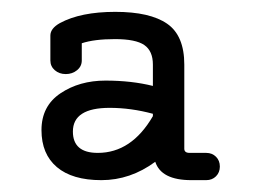

<svg xmlns="http://www.w3.org/2000/svg" viewBox="-20 -638 433 324"><path d="M328 -334H303Q252 -334 242 -365Q200 -334 151 -334Q102 -334 76 -356Q50 -378 50 -418.5Q50 -459 82 -480.5Q114 -502 158 -502Q202 -502 238 -493V-529Q238 -552 223.5 -562Q209 -572 174 -572Q139 -572 118 -565V-536Q118 -526 110 -519.5Q102 -513 91 -513Q80 -513 72.5 -519.5Q65 -526 65 -536V-578Q65 -590 81 -599Q116 -618 174.5 -618Q233 -618 262 -598Q291 -578 291 -529V-387Q291 -380 300 -380H328Q338 -380 344.5 -373.5Q351 -367 351 -357Q351 -347 344.5 -340.5Q338 -334 328 -334ZM103 -416Q103 -380 145 -380Q202 -380 238 -442V-446Q201 -456 165 -456Q103 -456 103 -416Z"/></svg>

Font: Flamenco
Style: Regular
Weight: 400
Designer: Luciano Vergara
Foundry: Luciano Vergara
Version: Version 1.002